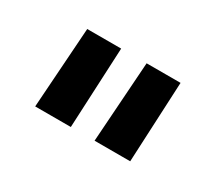

<svg xmlns="http://www.w3.org/2000/svg" viewBox="-52 -801 449 392"><g transform="rotate(30 173.0 -605.0)"><path d="M144 -700 135 -510H51L64 -700ZM284 -700 275 -510H191L204 -700Z"/></g></svg>

Font: Homenaje
Style: Regular
Weight: 400
Version: Version 1.002